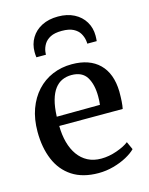

<svg xmlns="http://www.w3.org/2000/svg" viewBox="-123 -893 761 982"><g transform="rotate(-15 257.5 -402.0)"><path d="M276 11Q192.5 11 137.2 -25Q82 -61 55 -125.5Q28 -190 28 -274Q28 -340.5 47.2 -393.5Q66.5 -446.5 101.2 -484.5Q136 -522.5 183.2 -542.5Q230.5 -562.5 286 -562.5Q379.5 -562.5 431.2 -511.8Q483 -461 485.5 -365.5Q485.5 -335 484 -312.8Q482.5 -290.5 479 -274H143Q143.5 -226.5 154.2 -186.8Q165 -147 185.8 -118Q206.5 -89 237 -73Q267.5 -57 308 -57Q349 -57 391 -71.8Q433 -86.5 455.5 -104.5L474.5 -62.5Q457 -44.5 425.8 -27.5Q394.5 -10.5 355.5 0.2Q316.5 11 276 11ZM143 -323 372 -324.5Q373.5 -334 374 -346.2Q374.5 -358.5 374.5 -368.5Q374.5 -431.5 350.8 -470.5Q327 -509.5 270 -509.5Q243.5 -509.5 221 -499.5Q198.5 -489.5 181.8 -467.5Q165 -445.5 155 -410Q145 -374.5 143 -323ZM281 -816.5Q330 -816.5 366.2 -797.8Q402.5 -779 422.2 -746.2Q442 -713.5 442 -672Q442 -665.5 441.5 -657.5Q441 -649.5 440.5 -643.5H390.5Q390.5 -646.5 390.2 -651.2Q390 -656 389 -661Q386 -680.5 375.2 -698.8Q364.5 -717 341.8 -728.8Q319 -740.5 281 -740.5Q243 -740.5 220.5 -728.8Q198 -717 187 -698.8Q176 -680.5 173 -661Q172.5 -656 172 -651.2Q171.5 -646.5 171.5 -643.5H121Q120 -649.5 119.5 -657.5Q119 -665.5 119 -672Q119 -713.5 138.8 -746.2Q158.5 -779 195 -797.8Q231.5 -816.5 281 -816.5Z"/></g></svg>

Font: Merriweather 36pt Medium
Style: Regular
Weight: 500
Version: Version 2.100